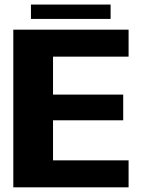

<svg xmlns="http://www.w3.org/2000/svg" viewBox="-20 -802 617 822"><path d="M37 0H530.5V-115.5H207V-287H507.5V-397H207V-559.5H530.5V-675H37ZM112.5 -721H453.5V-782.5H112.5Z"/></svg>

Font: Anybody Thin
Style: Bold
Weight: 700
Version: Version 1.113;gftools[0.9.25]